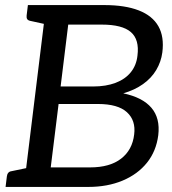

<svg xmlns="http://www.w3.org/2000/svg" viewBox="-20 -737 680 757"><path d="M74 0 162 -717H391Q473 -717 527 -696Q581 -675 604.5 -633.5Q628 -592 620 -530Q615 -493 596 -461Q577 -429 544 -405.5Q511 -382 466 -369Q542 -353 577 -312Q612 -271 604 -204Q596 -141 559.5 -95.5Q523 -50 463.5 -25Q404 0 328 0ZM180 -77H335Q413 -77 457.5 -111.5Q502 -146 509 -207Q516 -262 480.5 -294.5Q445 -327 366 -327H211ZM219 -396H347Q398 -396 436 -410.5Q474 -425 496 -452.5Q518 -480 522 -518Q530 -581 496 -610.5Q462 -640 381 -640H249ZM2 0 7 -41Q8 -50 12.5 -55.5Q17 -61 25 -62L102 -78L104 0ZM192 -717 171 -639 98 -655Q90 -657 87 -662Q84 -667 85 -676L90 -717Z"/></svg>

Font: Aleo
Style: Italic
Weight: 400
Italic angle: -7°
Designer: Alessio Laiso
Foundry: Alessio Laiso
Version: Version 2.001;gftools[0.9.29]